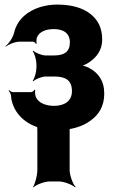

<svg xmlns="http://www.w3.org/2000/svg" viewBox="-20 -558 507 838"><path d="M294 -160C294 -116 260 -96 216 -96C181 -96 147 -108 136 -136C133 -143 132 -160 134 -165L131 -167C129 -162 121 -156 116 -156H36C31 -156 23 -161 20 -165L18 -162C22 -158 27 -148 28 -141C29 -119 36 -99 45 -82C77 -23 144 10 228 10C289 10 341 -5 377 -33C410 -57 435 -93 435 -149C435 -207 408 -241 368 -262C356 -268 339 -274 329 -273L330 -269C339 -270 356 -277 366 -284C399 -305 426 -338 426 -384C426 -409 422 -431 413 -450C383 -511 315 -538 229 -538C203 -538 178 -534 155 -527C104 -511 57 -477 42 -417C37 -394 18 -367 4 -357L5 -354C16 -364 45 -376 64 -376H124C129 -376 135 -371 137 -366L140 -368C138 -372 139 -388 141 -394C151 -420 181 -431 215 -431C257 -431 285 -413 285 -373C285 -332 260 -316 217 -316H180C162 -316 135 -327 125 -337L123 -334C131 -324 139 -296 139 -278V-263C139 -244 131 -216 123 -206L125 -203C135 -213 162 -224 180 -224H217C265 -224 294 -209 294 -160ZM284 184V10C284 -14 298 -51 310 -64L308 -66C295 -54 260 -40 237 -40H197C174 -40 138 -54 125 -66L124 -64C133 -51 143 -14 143 10V184C143 208 133 245 124 258L125 260C138 248 174 234 197 234H237C260 234 295 248 308 260L310 258C298 245 284 208 284 184Z"/></svg>

Font: Asimov
Style: EdgeExtreme
Weight: 500
Designer: Google
Version: Version 2.000980: 2014